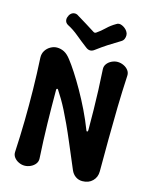

<svg xmlns="http://www.w3.org/2000/svg" viewBox="-130 -971 840 1061"><g transform="rotate(15 290.0 -441.0)"><path d="M445 5Q423 5 406 -7Q389 -19 380 -40Q346 -120 321.5 -178Q297 -236 278 -277Q259 -318 243.5 -348.5Q228 -379 214 -402.5Q200 -426 185 -449Q183 -453 179 -452Q175 -451 175 -446Q175 -346 177 -251.5Q179 -157 185 -55Q186 -38 176 -24.5Q166 -11 149 -3Q132 5 114 5Q97 5 80.5 -3Q64 -11 54 -24.5Q44 -38 45 -55Q50 -146 51.5 -235.5Q53 -325 51.5 -414Q50 -503 45 -594Q44 -617 55 -634.5Q66 -652 84 -662Q102 -672 120 -672Q142 -672 161.5 -662Q181 -652 200 -627Q219 -603 244 -564.5Q269 -526 296 -478.5Q323 -431 348.5 -378.5Q374 -326 394 -274Q396 -266 400.5 -267Q405 -268 405 -276Q405 -337 404 -392Q403 -447 401 -503Q399 -559 395 -622Q394 -639 404 -652.5Q414 -666 430.5 -674Q447 -682 464 -682Q482 -682 499 -674Q516 -666 526 -652.5Q536 -639 535 -622Q530 -531 528 -439.5Q526 -348 525.5 -256Q525 -164 525 -72Q525 -39 503 -17Q481 5 445 5ZM466 -857Q472 -849 472.5 -837.5Q473 -826 468.5 -815.5Q464 -805 454 -799Q414 -775 385.5 -756.5Q357 -738 325 -714Q300 -694 275 -714Q243 -738 210.5 -765Q178 -792 146 -808Q132 -816 129.5 -830Q127 -844 135 -857V-859Q145 -876 160 -879Q175 -882 188 -872Q215 -856 240.5 -840Q266 -824 293 -807Q297 -805 299.5 -805Q302 -805 306 -807Q331 -824 352.5 -845Q374 -866 402 -882Q416 -892 435 -883.5Q454 -875 465 -859Z"/></g></svg>

Font: Winky Sans Medium
Style: Regular
Weight: 500
Designer: Simon Atzbach
Foundry: typofactur
Version: Version 1.205